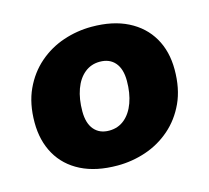

<svg xmlns="http://www.w3.org/2000/svg" viewBox="-81 -597 764 701"><g transform="rotate(-15 301.0 -246.0)"><path d="M282 11Q201 11 144.5 -17.5Q88 -46 58.5 -98Q29 -150 29 -219Q29 -290 53.5 -343Q78 -396 119.5 -432Q161 -468 213 -485.5Q265 -503 320 -503Q400 -503 456.5 -474.5Q513 -446 543 -394.5Q573 -343 573 -274Q573 -202 548.5 -149Q524 -96 482.5 -60Q441 -24 389 -6.5Q337 11 282 11ZM285 -120Q319 -120 343.5 -140.5Q368 -161 381 -197Q394 -233 394 -279Q394 -324 373.5 -348Q353 -372 316 -372Q283 -372 258.5 -352Q234 -332 221 -296Q208 -260 208 -213Q208 -168 228.5 -144Q249 -120 285 -120Z"/></g></svg>

Font: Nunito Sans 12pt Black
Style: Italic
Weight: 900
Italic angle: -9°
Designer: Vernon Adams
Foundry: Vernon Adams
Version: Version 3.101;gftools[0.9.27]